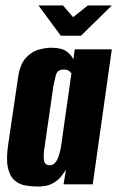

<svg xmlns="http://www.w3.org/2000/svg" viewBox="-20 -676 430 704"><path d="M120 8Q96 8 73 4Q50 0 33 -15Q16 -30 9 -61Q2 -92 10 -146L46 -390Q53 -440 74.5 -463.5Q96 -487 122 -494Q148 -501 167 -501Q206 -501 224 -487.5Q242 -474 249 -458L254 -495H390L320 0H213L222 -54Q214 -41 202 -26.5Q190 -12 170 -2Q150 8 120 8ZM162 -70Q171 -70 178 -75.5Q185 -81 189.5 -90Q194 -99 197 -109.5Q200 -120 202 -129.5Q204 -139 205 -147L242 -408Q240 -409 237 -412.5Q234 -416 228.5 -418.5Q223 -421 214 -421Q201 -421 194 -415.5Q187 -410 184 -397Q181 -384 176 -362L141 -120Q140 -106 140.5 -96Q141 -86 143.5 -80.5Q146 -75 151 -72.5Q156 -70 162 -70ZM203 -545 121 -656H211L248 -613L302 -656H390L277 -545Z"/></svg>

Font: Alumni Sans Thin ExtraBold
Style: Italic
Weight: 800
Italic angle: -8°
Version: Version 1.016